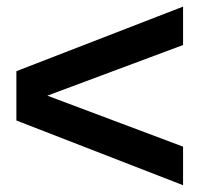

<svg xmlns="http://www.w3.org/2000/svg" viewBox="-20 -537 600 580"><path d="M29.5 -173V-322L533 -517V-401L123 -248L533 -94V22.5Z"/></svg>

Font: HK Grotesk ExtraBold
Style: Regular
Weight: 800
Designer: Alfredo Marco Pradil
Foundry: Hanken Design Co.
Version: Version 3.001